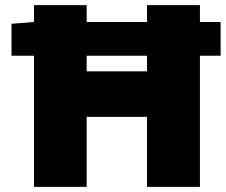

<svg xmlns="http://www.w3.org/2000/svg" viewBox="-20 -731 883 751"><path d="M25 -638 113 -645V-711H319V-645H555V-711H762V-645H843V-513H762V0H555V-274H319V0H113V-513H25ZM555 -452V-513H319V-452Z"/></svg>

Font: Nebula Sans Black
Style: Regular
Weight: 900
Designer: Paul D. Hunt for Adobe (as Source Sans)
Foundry: Nebula Entertainment & Broadcasting LLC
Version: Version 1.010